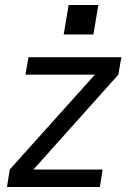

<svg xmlns="http://www.w3.org/2000/svg" viewBox="-20 -749 540 769"><path d="M8 0 19 -70 360 -450H82L94 -520H466L454 -450L114 -70H391L380 0ZM235 -611 255 -729H374L354 -611Z"/></svg>

Font: Iosevka SS04
Style: Italic
Weight: 400
Italic angle: -9°
Monospace: yes
Designer: Belleve Invis
Foundry: Belleve Invis
Version: Version 19.0.0; ttfautohint (v1.8.4)